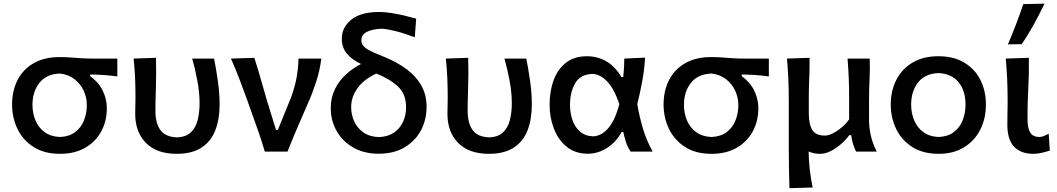

<svg xmlns="http://www.w3.org/2000/svg" viewBox="-20 -810 5647 1026"><path d="M301 12Q216 12 159 -24.8Q102 -61.5 73.2 -121.5Q44.5 -181.5 44.5 -251.5Q44.5 -325 73.8 -382.2Q103 -439.5 159.8 -472.2Q216.5 -505 298.5 -505Q331.5 -505 357 -503Q382.5 -501 410.5 -499Q438.5 -497 478.5 -497H607V-401.5Q572.5 -406.5 536.5 -409Q500.5 -411.5 462 -412V-403Q507 -371 529 -325.5Q551 -280 551 -232Q551 -163.5 521.2 -108.2Q491.5 -53 435.5 -20.5Q379.5 12 301 12ZM300.5 -78Q349.5 -80 381.2 -103.8Q413 -127.5 428.5 -166Q444 -204.5 444 -250Q444 -288.5 427.2 -325Q410.5 -361.5 378.2 -386.8Q346 -412 300.5 -417Q227.5 -414.5 190.5 -367Q153.5 -319.5 153.5 -250Q153.5 -204.5 169.8 -166Q186 -127.5 218.8 -103.8Q251.5 -80 300.5 -78Z M924 12Q817.5 12 760 -46.2Q702.5 -104.5 702.5 -202Q702.5 -226.5 703.2 -246Q704 -265.5 704 -284Q704 -346.5 701.8 -396Q699.5 -445.5 694 -497L813.5 -501Q815.5 -414 813 -341.2Q810.5 -268.5 810.5 -217.5Q810.5 -152.5 836.8 -115.5Q863 -78.5 925 -76Q973 -77.5 999.5 -102.5Q1026 -127.5 1036.2 -168.5Q1046.5 -209.5 1046.5 -258.5Q1046.5 -315.5 1034.2 -380.8Q1022 -446 1007 -497H1124Q1134.5 -444.5 1144 -378.5Q1153.5 -312.5 1153.5 -252.5Q1153.5 -172 1130.2 -112.8Q1107 -53.5 1056.2 -20.8Q1005.5 12 924 12Z M1395 0Q1381.5 -47 1365 -94.8Q1348.5 -142.5 1332 -188L1300.5 -276.5Q1280.5 -331 1259.5 -387Q1238.5 -443 1214 -497L1339 -501Q1360 -437.5 1382.5 -356.2Q1405 -275 1428.5 -201.5L1455 -116H1465L1536.5 -292.5Q1556 -346.5 1565 -396.2Q1574 -446 1575 -497H1697Q1689.5 -434.5 1669.2 -372.2Q1649 -310 1626.5 -260Q1598 -195 1569.8 -129.5Q1541.5 -64 1516.5 0Z M2004 11.5Q1924.5 11.5 1867 -22Q1809.5 -55.5 1778.5 -110.8Q1747.5 -166 1747.5 -232Q1747.5 -289 1770 -334.2Q1792.5 -379.5 1829.5 -413Q1866.5 -446.5 1909.5 -468Q1859 -492 1832.8 -524.5Q1806.5 -557 1806.5 -603Q1806.5 -663.5 1857.2 -704.8Q1908 -746 2006 -746Q2037.5 -746 2074 -740Q2110.5 -734 2144.8 -725.8Q2179 -717.5 2204 -710.5L2196.5 -611Q2135 -634 2088 -645.2Q2041 -656.5 2018 -656.5Q1969 -654.5 1940 -639.5Q1911 -624.5 1911 -594Q1911 -573.5 1928.5 -557.8Q1946 -542 1995.5 -521.5L2040.5 -503Q2104 -476.5 2153.5 -439.8Q2203 -403 2231.2 -353.5Q2259.5 -304 2259.5 -239Q2259.5 -169 2228.8 -112.2Q2198 -55.5 2140.8 -22Q2083.5 11.5 2004 11.5ZM1856.5 -238Q1856.5 -197 1873 -161Q1889.5 -125 1922.5 -102Q1955.5 -79 2004.5 -77.5Q2052.5 -79 2085 -101.2Q2117.5 -123.5 2133.8 -159.2Q2150 -195 2150 -236Q2150 -306 2108.2 -346.2Q2066.5 -386.5 1991.5 -417Q1923.5 -385.5 1890 -338.2Q1856.5 -291 1856.5 -238Z M2592.5 12Q2486 12 2428.5 -46.2Q2371 -104.5 2371 -202Q2371 -226.5 2371.8 -246Q2372.5 -265.5 2372.5 -284Q2372.5 -346.5 2370.2 -396Q2368 -445.5 2362.5 -497L2482 -501Q2484 -414 2481.5 -341.2Q2479 -268.5 2479 -217.5Q2479 -152.5 2505.2 -115.5Q2531.5 -78.5 2593.5 -76Q2641.5 -77.5 2668 -102.5Q2694.5 -127.5 2704.8 -168.5Q2715 -209.5 2715 -258.5Q2715 -315.5 2702.8 -380.8Q2690.5 -446 2675.5 -497H2792.5Q2803 -444.5 2812.5 -378.5Q2822 -312.5 2822 -252.5Q2822 -172 2798.8 -112.8Q2775.5 -53.5 2724.8 -20.8Q2674 12 2592.5 12Z M3122 11.5Q3054 11.5 3008.5 -25.5Q2963 -62.5 2940 -122.2Q2917 -182 2917 -250Q2917 -324 2939 -382.8Q2961 -441.5 3005.2 -475.5Q3049.5 -509.5 3116.5 -509.5Q3171.5 -509.5 3218.5 -483.2Q3265.5 -457 3301 -398H3310.5Q3313.5 -424.5 3314.8 -449.2Q3316 -474 3316 -497L3427 -502Q3424 -440.5 3412 -376Q3400 -311.5 3385.5 -254Q3396 -190 3415 -125.2Q3434 -60.5 3467.5 0H3350Q3333.5 -24 3324.8 -51.5Q3316 -79 3310.5 -105H3302Q3272 -50 3223.2 -19.2Q3174.5 11.5 3122 11.5ZM3149.5 -81.5Q3192.5 -82.5 3229.5 -124Q3266.5 -165.5 3289.5 -254Q3261 -338 3223 -376.2Q3185 -414.5 3146 -415Q3081.5 -413 3053.8 -365.5Q3026 -318 3026 -249Q3026 -206 3039 -168.5Q3052 -131 3079.2 -107Q3106.5 -83 3149.5 -81.5Z M3782.5 12Q3697.5 12 3640.5 -24.8Q3583.5 -61.5 3554.8 -121.5Q3526 -181.5 3526 -251.5Q3526 -325 3555.2 -382.2Q3584.5 -439.5 3641.2 -472.2Q3698 -505 3780 -505Q3813 -505 3838.5 -503Q3864 -501 3892 -499Q3920 -497 3960 -497H4088.5V-401.5Q4054 -406.5 4018 -409Q3982 -411.5 3943.5 -412V-403Q3988.5 -371 4010.5 -325.5Q4032.5 -280 4032.5 -232Q4032.5 -163.5 4002.8 -108.2Q3973 -53 3917 -20.5Q3861 12 3782.5 12ZM3782 -78Q3831 -80 3862.8 -103.8Q3894.5 -127.5 3910 -166Q3925.5 -204.5 3925.5 -250Q3925.5 -288.5 3908.8 -325Q3892 -361.5 3859.8 -386.8Q3827.5 -412 3782 -417Q3709 -414.5 3672 -367Q3635 -319.5 3635 -250Q3635 -204.5 3651.2 -166Q3667.5 -127.5 3700.2 -103.8Q3733 -80 3782 -78Z M4198.5 195.5Q4197 141 4196 88.5Q4195 36 4195 -26V-272Q4195 -338.5 4192.5 -390.8Q4190 -443 4185.5 -497L4306 -501Q4307 -446.5 4304.5 -393.8Q4302 -341 4302 -284V-205Q4302 -145.5 4320.8 -115.5Q4339.5 -85.5 4388.5 -85.5Q4406 -85.5 4429.5 -97Q4453 -108.5 4476.5 -128.2Q4500 -148 4517.5 -172V-284Q4517.5 -341.5 4515.5 -392.2Q4513.5 -443 4509 -497H4627.5Q4629.5 -443 4626.8 -390.5Q4624 -338 4624 -272V-166Q4624 -129.5 4633.2 -87Q4642.5 -44.5 4665 0H4554.5Q4544 -21.5 4537.8 -43.2Q4531.5 -65 4528.5 -87.5H4518Q4500.5 -63.5 4474.8 -40.8Q4449 -18 4419.8 -3Q4390.5 12 4363 12Q4326.5 12 4301 -0.5Q4302 50.5 4307.2 96.5Q4312.5 142.5 4322.5 192Z M4996.5 12Q4911 12 4854 -25Q4797 -62 4768.5 -121.8Q4740 -181.5 4740 -251Q4740 -325.5 4770.2 -384Q4800.5 -442.5 4857.2 -476Q4914 -509.5 4994.5 -509.5Q5076.5 -509.5 5133.2 -475.2Q5190 -441 5219.2 -382.5Q5248.5 -324 5248.5 -251Q5248.5 -176.5 5218.2 -117Q5188 -57.5 5131.5 -22.8Q5075 12 4996.5 12ZM4996 -78Q5045 -80 5076.8 -104Q5108.5 -128 5124 -166.8Q5139.5 -205.5 5139.5 -251Q5139.5 -325.5 5102.2 -370.8Q5065 -416 4996 -419.5Q4923 -417 4886 -369.5Q4849 -322 4849 -251Q4849 -206 4865 -167.2Q4881 -128.5 4913.8 -104.2Q4946.5 -80 4996 -78Z M5501.5 12Q5436.5 12 5399.8 -25.2Q5363 -62.5 5363 -144Q5363 -182.5 5363.8 -209.8Q5364.5 -237 5364.5 -268Q5364.5 -335.5 5362 -388.8Q5359.5 -442 5354.5 -497L5478 -501Q5479 -413 5475 -339Q5471 -265 5471 -214V-169Q5471 -125 5485.5 -101.5Q5500 -78 5534.5 -78Q5544.5 -78 5557 -82.8Q5569.5 -87.5 5584 -95.5L5590 -5.5Q5573.5 0.5 5548.8 6.2Q5524 12 5501.5 12ZM5366 -573Q5389 -626.5 5409.5 -680.2Q5430 -734 5448.5 -788L5561.5 -790.5Q5535 -735 5504.8 -680Q5474.5 -625 5440 -574Z"/></svg>

Font: Commissioner Flair Medium
Style: Regular
Weight: 500
Designer: Kostas Bartsokas
Foundry: Kostas Bartsokas
Version: Version 1.000; ttfautohint (v1.8.3)